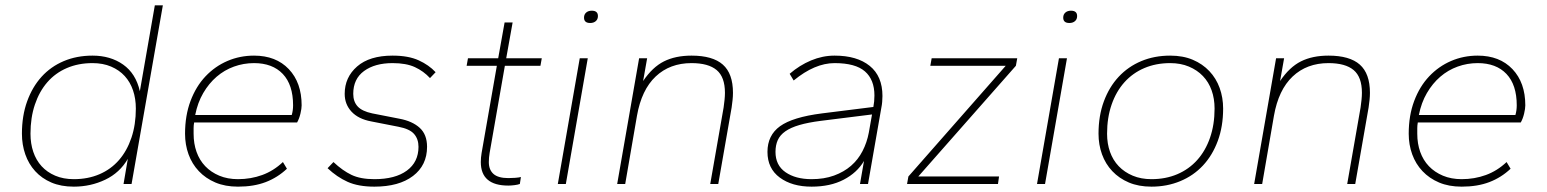

<svg xmlns="http://www.w3.org/2000/svg" viewBox="-20 -688 5786 718"><path d="M256 10Q208 10 172 -5.5Q136 -21 111.5 -48Q87 -75 74.5 -111Q62 -147 62 -188Q62 -255 81.5 -309Q101 -363 135.5 -401Q170 -439 218.5 -459.5Q267 -480 326 -480Q393 -480 440.5 -446.5Q488 -413 503 -347L559 -668H589L472 0H442L458 -94Q428 -42 373.5 -16Q319 10 256 10ZM256 -18Q309 -18 352 -36.5Q395 -55 425 -89.5Q455 -124 471.5 -173Q488 -222 488 -282Q488 -319 477.5 -350Q467 -381 446.5 -403.5Q426 -426 395.5 -439Q365 -452 326 -452Q273 -452 230 -433.5Q187 -415 157 -380.5Q127 -346 110.5 -297Q94 -248 94 -188Q94 -151 104.5 -120Q115 -89 135.5 -66.5Q156 -44 186.5 -31Q217 -18 256 -18Z M870 10Q822 10 785.5 -5.5Q749 -21 723.5 -48Q698 -75 685 -111Q672 -147 672 -188Q672 -256 692.5 -310.5Q713 -365 748.5 -402.5Q784 -440 830.5 -460Q877 -480 930 -480Q1012 -480 1060 -429.5Q1108 -379 1108 -294Q1108 -282 1103.5 -263Q1099 -244 1091 -230H706Q704 -219 704 -209Q704 -199 704 -188Q704 -151 715 -120Q726 -89 747.5 -66.5Q769 -44 800 -31Q831 -18 870 -18Q918 -18 960.5 -33.5Q1003 -49 1038 -82L1053 -57Q1018 -24 973.5 -7Q929 10 870 10ZM930 -452Q891 -452 855 -439Q819 -426 790 -401Q761 -376 740 -340Q719 -304 710 -258H1071Q1076 -275 1076 -294Q1076 -371 1037.5 -411.5Q999 -452 930 -452Z M1380 10Q1320 10 1280 -8Q1240 -26 1205 -59L1227 -82Q1261 -50 1294.5 -34Q1328 -18 1380 -18Q1458 -18 1501.5 -50Q1545 -82 1545 -139Q1545 -168 1528.5 -187Q1512 -206 1470 -214L1368 -234Q1320 -243 1294.5 -270.5Q1269 -298 1269 -337Q1269 -399 1315.5 -439.5Q1362 -480 1448 -480Q1507 -480 1545.5 -462.5Q1584 -445 1609 -418L1588 -396Q1564 -422 1531.5 -437Q1499 -452 1448 -452Q1382 -452 1341.5 -422.5Q1301 -393 1301 -337Q1301 -308 1317.5 -290Q1334 -272 1372 -264L1474 -244Q1522 -235 1549.5 -210Q1577 -185 1577 -139Q1577 -70 1524.5 -30Q1472 10 1380 10Z M1881 6Q1778 6 1778 -82Q1778 -98 1781 -116L1838 -442H1725L1730 -470H1843L1867 -604H1897L1873 -470H2006L2001 -442H1868L1811 -116Q1808 -98 1808 -82Q1808 -53 1825.5 -37.5Q1843 -22 1881 -22Q1893 -22 1906.5 -23Q1920 -24 1928 -26L1924 0Q1916 3 1903 4.5Q1890 6 1881 6Z M2066 0 2148 -470H2178L2096 0ZM2187 -602Q2164 -602 2164 -622Q2164 -634 2172 -641Q2180 -648 2193 -648Q2216 -648 2216 -628Q2216 -616 2208 -609Q2200 -602 2187 -602Z M2636 0 2686 -286Q2688 -300 2689.5 -314.5Q2691 -329 2691 -341Q2691 -400 2660 -426Q2629 -452 2566 -452Q2485 -452 2432 -402Q2379 -352 2362 -255L2318 0H2288L2370 -470H2400L2385 -385Q2420 -437 2463 -458.5Q2506 -480 2566 -480Q2645 -480 2683 -446.5Q2721 -413 2721 -341Q2721 -328 2719.5 -314Q2718 -300 2716 -286L2666 0Z M3015 10Q2942 10 2896 -24Q2850 -58 2850 -120Q2850 -182 2897 -216Q2944 -250 3054 -264L3246 -288Q3250 -308 3250 -331Q3250 -390 3214.5 -421Q3179 -452 3101 -452Q3027 -452 2948 -387L2933 -412Q2970 -444 3013 -462Q3056 -480 3101 -480Q3185 -480 3232.5 -441.5Q3280 -403 3280 -329Q3280 -319 3279 -307Q3278 -295 3276 -286L3226 0H3196L3211 -86Q3185 -42 3135 -16Q3085 10 3015 10ZM3015 -18Q3062 -18 3099 -31.5Q3136 -45 3162.5 -68Q3189 -91 3205.5 -123Q3222 -155 3229 -192L3241 -260L3049 -236Q3002 -230 2969.5 -220.5Q2937 -211 2917 -197Q2897 -183 2888.5 -164Q2880 -145 2880 -120Q2880 -70 2917.5 -44Q2955 -18 3015 -18Z M3372 0 3377 -28 3741 -442H3459L3464 -470H3784L3779 -442L3414 -28H3716L3712 0Z M3858 0 3940 -470H3970L3888 0ZM3979 -602Q3956 -602 3956 -622Q3956 -634 3964 -641Q3972 -648 3985 -648Q4008 -648 4008 -628Q4008 -616 4000 -609Q3992 -602 3979 -602Z M4286 10Q4238 10 4201.5 -5.5Q4165 -21 4139.5 -48Q4114 -75 4101 -111Q4088 -147 4088 -188Q4088 -255 4108 -309Q4128 -363 4163.5 -401Q4199 -439 4248 -459.5Q4297 -480 4356 -480Q4404 -480 4440.5 -464.5Q4477 -449 4502.5 -422Q4528 -395 4541 -359Q4554 -323 4554 -282Q4554 -215 4534 -161Q4514 -107 4478.5 -69Q4443 -31 4393.5 -10.5Q4344 10 4286 10ZM4286 -18Q4339 -18 4382.5 -36.5Q4426 -55 4457 -89.5Q4488 -124 4505 -173Q4522 -222 4522 -282Q4522 -319 4511 -350Q4500 -381 4478.5 -403.5Q4457 -426 4426 -439Q4395 -452 4356 -452Q4303 -452 4259.5 -433.5Q4216 -415 4185 -380.5Q4154 -346 4137 -297Q4120 -248 4120 -188Q4120 -151 4131 -120Q4142 -89 4163.5 -66.5Q4185 -44 4216 -31Q4247 -18 4286 -18Z M5018 0 5068 -286Q5070 -300 5071.5 -314.5Q5073 -329 5073 -341Q5073 -400 5042 -426Q5011 -452 4948 -452Q4867 -452 4814 -402Q4761 -352 4744 -255L4700 0H4670L4752 -470H4782L4767 -385Q4802 -437 4845 -458.5Q4888 -480 4948 -480Q5027 -480 5065 -446.5Q5103 -413 5103 -341Q5103 -328 5101.5 -314Q5100 -300 5098 -286L5048 0Z M5446 10Q5398 10 5361.5 -5.5Q5325 -21 5299.5 -48Q5274 -75 5261 -111Q5248 -147 5248 -188Q5248 -256 5268.5 -310.5Q5289 -365 5324.5 -402.5Q5360 -440 5406.5 -460Q5453 -480 5506 -480Q5588 -480 5636 -429.5Q5684 -379 5684 -294Q5684 -282 5679.5 -263Q5675 -244 5667 -230H5282Q5280 -219 5280 -209Q5280 -199 5280 -188Q5280 -151 5291 -120Q5302 -89 5323.5 -66.5Q5345 -44 5376 -31Q5407 -18 5446 -18Q5494 -18 5536.5 -33.5Q5579 -49 5614 -82L5629 -57Q5594 -24 5549.5 -7Q5505 10 5446 10ZM5506 -452Q5467 -452 5431 -439Q5395 -426 5366 -401Q5337 -376 5316 -340Q5295 -304 5286 -258H5647Q5652 -275 5652 -294Q5652 -371 5613.5 -411.5Q5575 -452 5506 -452Z"/></svg>

Font: Celebes Thin
Style: Italic
Weight: 250
Italic angle: -10°
Designer: Anugrah Pasau
Foundry: Lafontype
Version: Version 1.000; ttfautohint (v1.8.4)